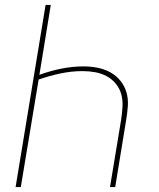

<svg xmlns="http://www.w3.org/2000/svg" viewBox="-20 -755 640 775"><path d="M43 0 164 -735H185L139 -453Q183 -469 228 -478Q273 -487 318 -487Q346 -487 374 -481.5Q402 -476 425.5 -463Q449 -450 466 -429Q483 -408 490.5 -382Q498 -356 496 -327Q494 -298 489 -269L445 0H424L469 -272Q473 -298 474.5 -324.5Q476 -351 469.5 -374.5Q463 -398 447.5 -417Q432 -436 410.5 -447.5Q389 -459 364 -463.5Q339 -468 313 -468Q269 -468 224 -458.5Q179 -449 136 -434L64 0Z"/></svg>

Font: Iosevka SS04 Thin Extended
Style: Italic
Weight: 100
Width: 7
Italic angle: -9°
Monospace: yes
Designer: Belleve Invis
Foundry: Belleve Invis
Version: Version 19.0.0; ttfautohint (v1.8.4)